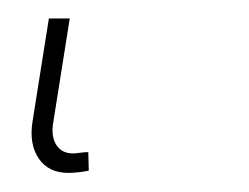

<svg xmlns="http://www.w3.org/2000/svg" viewBox="-20 25 268 207"><path d="M53.7 211.4Q32.2 211.4 21.7 195.8Q11.2 180.2 15.1 155.8L32.7 44.9H55.2L37.6 155.8Q34.7 171.4 40.5 180.9Q46.4 190.4 58.6 190.4Q62 190.4 66.4 189.7Q70.8 189 75.2 189L75.7 209Q70.8 210 64.9 210.7Q59.1 211.4 53.7 211.4Z"/></svg>

Font: Inter 17pt Thin
Style: Italic
Weight: 250
Italic angle: -9.3988°
Version: Version 4.001;git-66647c0bb